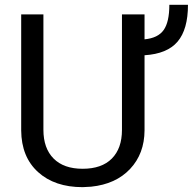

<svg xmlns="http://www.w3.org/2000/svg" viewBox="-20 -771 804 801"><path d="M583 -710.9H488.8V-229Q488.8 -151.9 446.5 -109.4Q404.3 -66.9 324.7 -66.9Q246.1 -66.9 203.6 -109.6Q161.1 -152.3 161.1 -229.5V-710.9H68.4V-226.6Q69.3 -116.2 138.7 -53.2Q208 9.8 324.7 9.8L360.4 7.8Q463.4 -2.9 522.9 -66.4Q582.5 -129.9 583 -227.1V-540.5Q677.7 -546.4 720.9 -597.4Q764.2 -648.4 764.2 -751H686.5Q686.5 -679.2 662.8 -645.8Q639.2 -612.3 583 -606.9Z"/></svg>

Font: FAU Chimera
Style: Regular
Weight: 400
Version: Version 1.002;hotconv 1.0.117;makeotfexe 2.5.65602